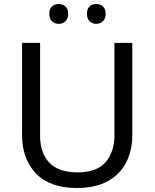

<svg xmlns="http://www.w3.org/2000/svg" viewBox="-20 -928 771 958"><path d="M640 -252Q640 -178 610 -118.5Q580 -59 518.5 -24.5Q457 10 362 10Q229 10 159.5 -62.5Q90 -135 90 -254V-714H180V-251Q180 -164 226.5 -116Q273 -68 367 -68Q464 -68 507.5 -119.5Q551 -171 551 -252V-714H640ZM226 -859Q226 -885 240 -896.5Q254 -908 273 -908Q292 -908 306 -896.5Q320 -885 320 -859Q320 -834 306 -821.5Q292 -809 273 -809Q254 -809 240 -821.5Q226 -834 226 -859ZM414 -859Q414 -885 427.5 -896.5Q441 -908 460 -908Q479 -908 493 -896.5Q507 -885 507 -859Q507 -834 493 -821.5Q479 -809 460 -809Q441 -809 427.5 -821.5Q414 -834 414 -859Z"/></svg>

Font: Noto Sans Zanabazar Square
Style: Regular
Weight: 400
Version: Version 2.005; ttfautohint (v1.8.4.7-5d5b)